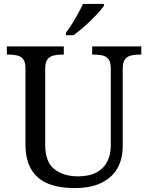

<svg xmlns="http://www.w3.org/2000/svg" viewBox="-20 -951 757 981"><path d="M362 10Q283 10 226.5 -12.5Q170 -35 140 -85Q110 -135 110 -216V-604Q110 -634 98.5 -648.5Q87 -663 68.5 -667.5Q50 -672 28 -672H15V-714H306V-672H293Q271 -672 252 -667Q233 -662 222 -647Q211 -632 211 -600V-210Q211 -123 258 -86.5Q305 -50 378 -50Q436 -50 473 -70Q510 -90 528 -125.5Q546 -161 546 -206V-604Q546 -634 534.5 -648.5Q523 -663 504.5 -667.5Q486 -672 464 -672H451V-714H702V-672H689Q667 -672 648 -667Q629 -662 618 -647Q607 -632 607 -600V-204Q607 -138 579 -90Q551 -42 496.5 -16Q442 10 362 10ZM317 -784Q332 -803 348 -829Q364 -855 379 -882Q394 -909 404 -931H511V-921Q502 -908 484 -888Q466 -868 443.5 -846Q421 -824 398 -804.5Q375 -785 355 -771H317Z"/></svg>

Font: Noto Serif Bengali
Style: Regular
Weight: 400
Designer: Juan Bruce, Universal Thirst, Indian Type Foundry and the Monotype Design Team.
Foundry: Monotype Imaging Inc.
Version: Version 2.003